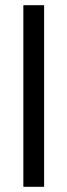

<svg xmlns="http://www.w3.org/2000/svg" viewBox="-20 -720 260 740"><path d="M70 0V-700H150V0Z"/></svg>

Font: Figtree
Style: Regular
Weight: 400
Designer: Erik Kennedy
Foundry: Erik Kennedy
Version: Version 2.002